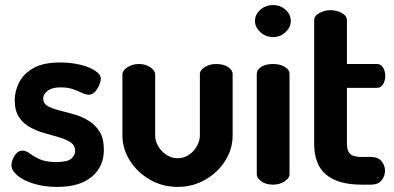

<svg xmlns="http://www.w3.org/2000/svg" viewBox="-20 -727 1553 756"><path d="M205 9Q155 9 113.5 -3.5Q72 -16 48.5 -36Q25 -56 25 -77Q25 -87 30.5 -100.5Q36 -114 45.5 -124Q55 -134 68 -134Q82 -134 97.5 -122.5Q113 -111 136.5 -100Q160 -89 202 -89Q247 -89 261.5 -103Q276 -117 276 -132Q276 -154 258.5 -166Q241 -178 214 -186Q187 -194 156.5 -202.5Q126 -211 99 -225.5Q72 -240 55 -265.5Q38 -291 38 -332Q38 -368 55 -402Q72 -436 111 -458.5Q150 -481 217 -481Q258 -481 294.5 -472.5Q331 -464 354 -449Q377 -434 377 -416Q377 -407 371 -392.5Q365 -378 354.5 -366Q344 -354 329 -354Q318 -354 302.5 -361.5Q287 -369 267 -376Q247 -383 219 -383Q194 -383 179 -376Q164 -369 157 -359Q150 -349 150 -338Q150 -320 167 -310Q184 -300 211.5 -293Q239 -286 269.5 -277.5Q300 -269 327.5 -252.5Q355 -236 372 -209Q389 -182 389 -137Q389 -71 341.5 -31Q294 9 205 9Z M680 9Q620 9 570.5 -19.5Q521 -48 491.5 -94.5Q462 -141 462 -194V-434Q462 -449 481.5 -462Q501 -475 527 -475Q553 -475 572 -462Q591 -449 591 -434V-194Q591 -171 603 -151Q615 -131 635 -117.5Q655 -104 679 -104Q704 -104 723.5 -117Q743 -130 755 -151Q767 -172 767 -194V-435Q767 -451 786.5 -463Q806 -475 831 -475Q860 -475 878 -463Q896 -451 896 -435V-194Q896 -140 866.5 -93.5Q837 -47 787.5 -19Q738 9 680 9Z M1055 0Q1027 0 1009 -13Q991 -26 991 -41V-435Q991 -453 1009 -464Q1027 -475 1055 -475Q1082 -475 1101 -464Q1120 -453 1120 -435V-41Q1120 -26 1101 -13Q1082 0 1055 0ZM1055 -581Q1026 -581 1005 -600.5Q984 -620 984 -644Q984 -670 1005 -688.5Q1026 -707 1055 -707Q1084 -707 1104.5 -688.5Q1125 -670 1125 -644Q1125 -620 1104.5 -600.5Q1084 -581 1055 -581Z M1402 0Q1312 0 1264.5 -39Q1217 -78 1217 -162V-647Q1217 -665 1238 -676Q1259 -687 1281 -687Q1305 -687 1325.5 -676Q1346 -665 1346 -647V-475H1464Q1480 -475 1488.5 -460.5Q1497 -446 1497 -428Q1497 -410 1488.5 -395.5Q1480 -381 1464 -381H1346V-162Q1346 -133 1358.5 -121Q1371 -109 1402 -109H1441Q1469 -109 1482.5 -92Q1496 -75 1496 -55Q1496 -34 1482.5 -17Q1469 0 1441 0Z"/></svg>

Font: Dosis ExtraLight
Style: Bold
Weight: 700
Version: Version 3.001; ttfautohint (v1.8.2)